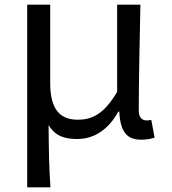

<svg xmlns="http://www.w3.org/2000/svg" viewBox="-20 -587 740 826"><path d="M97 -567V219H197C191 126 190 68 189 -49C219 1 262 11 313 11C381 11 445 -26 489 -107H493C498 -16 528 14 588 14C612 14 631 10 645 5L631 -71C620 -69 616 -69 610 -69C592 -69 577 -81 577 -110C577 -245 581 -415 584 -567H484V-192C425 -91 371 -72 314 -72C232 -72 196 -125 196 -229V-567Z"/></svg>

Font: Kawkab Mono Light
Style: Bold
Weight: 400
Monospace: yes
Designer: Abdullah Arif
Foundry: Abdullah Arif
Version: Version 1.000;PS 000.500;hotconv 1.0.88;makeotf.lib2.5.64775